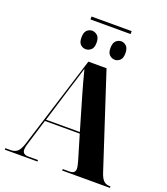

<svg xmlns="http://www.w3.org/2000/svg" viewBox="-174 -1112 1070 1232"><g transform="rotate(20 361.5 -496.5)"><path d="M236 -973V-993H510V-973ZM272 -783Q252 -783 236.5 -797Q221 -811 221 -845Q221 -880 236.5 -894.5Q252 -909 272 -909Q291 -909 307.5 -894.5Q324 -880 324 -845Q324 -811 307.5 -797Q291 -783 272 -783ZM471 -783Q451 -783 435 -797Q419 -811 419 -845Q419 -880 435 -894.5Q451 -909 471 -909Q489 -909 505 -894.5Q521 -880 521 -845Q521 -811 505 -797Q489 -783 471 -783ZM5 0V-10H42Q69 -10 86.5 -24.5Q104 -39 118 -82L316 -714H440L649 -75Q661 -39 677 -24.5Q693 -10 719 -10H723V0H397V-10H441Q464 -10 473 -18.5Q482 -27 482 -43Q482 -52 479 -65Q476 -78 472 -93L422 -261H184L137 -108Q130 -88 126 -71.5Q122 -55 122 -43Q122 -10 163 -10H228V0ZM188 -271H419L350 -507Q341 -539 329 -582Q317 -625 308 -662Q298 -627 285.5 -587.5Q273 -548 262 -513Z"/></g></svg>

Font: Noto Serif Display SemiCondensed ExtraBold
Style: Regular
Weight: 800
Width: 4
Designer: Monotype Design Team
Foundry: Monotype Imaging Inc.
Version: Version 2.009